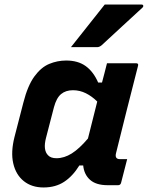

<svg xmlns="http://www.w3.org/2000/svg" viewBox="-20 -817 652 847"><path d="M272 -550Q324 -550 358 -525.5Q392 -501 413 -453H430Q435 -471 440 -491Q445 -511 452 -538H580Q592 -538 589 -527Q564 -430 538.5 -328.5Q513 -227 492 -142Q485 -115 509 -115H541L514 -10Q511 0 501 0H455Q404 0 377.5 -23.5Q351 -47 347 -87H330Q301 -40 263 -15Q225 10 172 10Q120 10 85 -18Q50 -46 38.5 -96Q27 -146 44 -213L83 -364Q102 -439 131.5 -479.5Q161 -520 197 -535Q233 -550 272 -550ZM192 -132Q204 -119 229 -119Q263 -119 296.5 -140Q330 -161 368 -206Q378 -247 388.5 -287.5Q399 -328 409 -369Q386 -392 359 -405.5Q332 -419 302 -419Q270 -419 249.5 -402Q229 -385 218 -344L183 -209Q169 -155 192 -132ZM442 -797H604Q611 -797 612 -792Q613 -787 607 -782Q561 -739 519.5 -701.5Q478 -664 428 -617Q418 -609 409 -609H293Q330 -656 367.5 -703Q405 -750 442 -797Z"/></svg>

Font: Recursive Mn Lnr St
Style: Bold Italic
Weight: 700
Italic angle: -15°
Monospace: yes
Version: Version 1.079;hotconv 1.0.112;makeotfexe 2.5.65598; ttfautoh